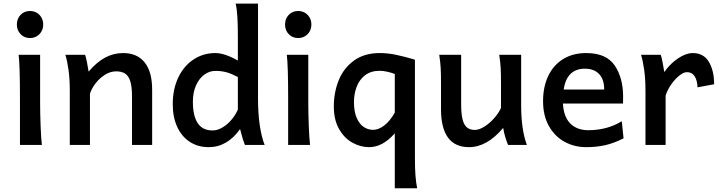

<svg xmlns="http://www.w3.org/2000/svg" viewBox="-20 -801 3971 1061"><path d="M201.7 -231.9Q201.7 -178.2 204.3 -107.2Q207 -36.1 211.4 0H90.3V-258.8Q90.3 -439 83 -498H201.7ZM145.5 -740.2Q166.5 -740.2 183.1 -730.5Q199.7 -720.7 209.2 -703.6Q218.8 -686.5 218.8 -665.5Q218.8 -644.5 209.2 -627.4Q199.7 -610.4 183.1 -600.6Q166.5 -590.8 145.5 -590.8Q114.3 -590.8 93.8 -612.1Q73.2 -633.3 73.2 -665.5Q73.2 -697.8 93.8 -719Q114.3 -740.2 145.5 -740.2Z M709.5 -268.6Q709.5 -321.8 700 -351.8Q690.4 -381.8 671.6 -394.3Q652.8 -406.7 621.6 -406.7Q590.8 -406.7 561.3 -388.7Q531.7 -370.6 509.3 -342Q486.8 -313.5 477.1 -283.2V0H365.7V-300.3Q365.7 -365.2 358.4 -416.3Q351.1 -467.3 341.3 -498H450.2Q455.1 -484.9 460.7 -456.5Q466.3 -428.2 469.7 -405.3Q515.6 -459 562 -483.4Q608.4 -507.8 660.6 -507.8Q737.8 -507.8 779.3 -456.3Q820.8 -404.8 820.8 -305.2V0H709.5Z M1442.4 0H1333.5Q1328.1 -12.2 1320.6 -36.9Q1313 -61.5 1306.6 -87.9Q1272.5 -39.1 1228.8 -13.4Q1185.1 12.2 1133.3 12.2Q1073.7 12.2 1028.8 -17.1Q983.9 -46.4 959.2 -100.1Q934.6 -153.8 934.6 -224.6Q934.6 -309.1 965.6 -373.5Q996.6 -438 1050.3 -472.9Q1104 -507.8 1169.9 -507.8Q1197.8 -507.8 1230.7 -496.1Q1263.7 -484.4 1294.4 -466.3V-603Q1294.4 -665 1291.7 -708.5Q1289.1 -752 1282.2 -781.2H1405.8V-258.8Q1405.8 -95.2 1442.4 0ZM1169.9 -409.2Q1137.2 -409.2 1108.9 -388.4Q1080.6 -367.7 1063.2 -329.1Q1045.9 -290.5 1045.9 -239.3Q1045.9 -160.2 1072.8 -120.1Q1099.6 -80.1 1154.8 -80.1Q1181.6 -80.1 1209.2 -96.4Q1236.8 -112.8 1259.3 -139.4Q1281.7 -166 1294.4 -195.3V-375.5Q1258.8 -394 1231.7 -401.6Q1204.6 -409.2 1169.9 -409.2Z M1683.6 -231.9Q1683.6 -178.2 1686.3 -107.2Q1689 -36.1 1693.4 0H1572.3V-258.8Q1572.3 -439 1564.9 -498H1683.6ZM1627.4 -740.2Q1648.4 -740.2 1665 -730.5Q1681.6 -720.7 1691.2 -703.6Q1700.7 -686.5 1700.7 -665.5Q1700.7 -644.5 1691.2 -627.4Q1681.6 -610.4 1665 -600.6Q1648.4 -590.8 1627.4 -590.8Q1596.2 -590.8 1575.7 -612.1Q1555.2 -633.3 1555.2 -665.5Q1555.2 -697.8 1575.7 -719Q1596.2 -740.2 1627.4 -740.2Z M2020 12.2Q1972.2 12.2 1927.2 -12.7Q1882.3 -37.6 1853.5 -88.4Q1824.7 -139.2 1824.7 -212.4Q1824.7 -291 1852.1 -358.2Q1879.4 -425.3 1936.5 -466.6Q1993.7 -507.8 2078.6 -507.8Q2123 -507.8 2169.4 -498Q2215.8 -488.3 2272.9 -471.2V73.2Q2272.9 130.4 2275.9 168.9Q2278.8 207.5 2285.2 239.3H2161.6V-64Q2125 -23.4 2090.3 -5.6Q2055.7 12.2 2020 12.2ZM2078.1 -409.7Q2029.3 -409.7 1997.6 -385.3Q1965.8 -360.8 1950.9 -321.5Q1936 -282.2 1936 -236.8Q1936 -184.6 1950.9 -150.1Q1965.8 -115.7 1989.7 -99.6Q2013.7 -83.5 2041.5 -83.5Q2072.3 -83.5 2103.8 -107.9Q2135.3 -132.3 2161.6 -178.7V-392.1Q2142.1 -399.9 2119.4 -404.8Q2096.7 -409.7 2078.1 -409.7Z M2760.7 -94.2Q2670.9 12.2 2571.8 12.2Q2494.6 12.2 2455.8 -40.5Q2417 -93.3 2417 -197.8V-341.8Q2417 -393.1 2415.3 -425Q2413.6 -457 2407.2 -498H2528.3V-227.1Q2528.3 -175.8 2535.4 -144.3Q2542.5 -112.8 2559.1 -97.9Q2575.7 -83 2603.5 -83Q2627.9 -83 2657.5 -101.8Q2687 -120.6 2711.9 -149.2Q2736.8 -177.7 2748.5 -204.6V-341.8Q2748.5 -394 2746.8 -424.8Q2745.1 -455.6 2738.8 -498H2859.9V-219.7Q2859.9 -84.5 2891.6 0H2787.6Q2779.3 -19.5 2771.7 -44.9Q2764.2 -70.3 2760.7 -94.2Z M3090.8 -229Q3094.7 -155.3 3131.6 -118.4Q3168.5 -81.5 3231.4 -81.5Q3281.2 -81.5 3326.9 -93.3Q3372.6 -105 3416 -130.9L3425.8 -36.6Q3374.5 -10.3 3325.7 1Q3276.9 12.2 3219.2 12.2Q3154.3 12.2 3100.1 -17.3Q3045.9 -46.9 3013.4 -104.2Q2981 -161.6 2981 -241.7Q2981 -321.8 3010 -382.1Q3039.1 -442.4 3092.8 -475.1Q3146.5 -507.8 3219.2 -507.8Q3330.6 -507.8 3377 -439Q3423.3 -370.1 3423.3 -268.1Q3423.3 -238.3 3422.9 -229ZM3318.8 -306.2Q3318.8 -362.8 3290.5 -392.1Q3262.2 -421.4 3212.4 -421.4Q3112.3 -421.4 3094.7 -306.2Z M3546.9 0V-300.3Q3546.9 -365.2 3539.6 -416.3Q3532.2 -467.3 3522.5 -498H3631.3Q3636.2 -484.4 3641.8 -455.3Q3647.5 -426.3 3650.9 -402.8Q3673.8 -435.5 3701.7 -459.2Q3729.5 -482.9 3757.3 -495.4Q3785.2 -507.8 3807.6 -507.8Q3868.2 -507.8 3897.2 -459.2Q3926.3 -410.6 3926.3 -335.4L3834.5 -318.4Q3833.5 -356 3818.8 -379.2Q3804.2 -402.3 3775.9 -402.3Q3757.8 -402.3 3733.6 -383.1Q3709.5 -363.8 3688.5 -333.5Q3667.5 -303.2 3658.2 -272.5V0Z"/></svg>

Font: Lesson One Medium
Style: Regular
Weight: 500
Designer: But Ko, Victor Gaultney, Annie Olsen, Julie Remington, Don Collingsworth, Eric Hays, Becca Hirsbrunner
Version: Version 1.100